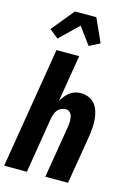

<svg xmlns="http://www.w3.org/2000/svg" viewBox="-143 -1054 786 1127"><g transform="rotate(15 250.0 -491.0)"><path d="M0 0 121 -735H259L212 -450Q221 -466 233 -481Q245 -496 259.5 -507Q274 -518 291.5 -523Q309 -528 326 -528Q352 -528 375 -518Q398 -508 412.5 -489Q427 -470 434 -446.5Q441 -423 443 -398Q445 -373 443 -347Q441 -321 437 -295L388 0H250L302 -314Q304 -325 305 -335Q306 -345 305.5 -355.5Q305 -366 303.5 -376Q302 -386 297 -394.5Q292 -403 284 -408.5Q276 -414 265 -414Q252 -414 238.5 -408.5Q225 -403 216 -392.5Q207 -382 202 -369Q197 -356 194 -342L138 0ZM109 -802 55 -845 167 -982H297L361 -840L297 -807L221 -910Z"/></g></svg>

Font: Iosevka Heavy
Style: Italic
Weight: 900
Italic angle: -9°
Monospace: yes
Designer: Belleve Invis
Foundry: Belleve Invis
Version: Version 32.5.0; ttfautohint (v1.8.4)